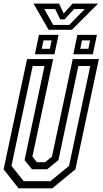

<svg xmlns="http://www.w3.org/2000/svg" viewBox="-22 -1020 556 1040"><path d="M78.5 0 -2.5 -103 124.5 -700H266L153.5 -172L177.5 -141.5H222.5L259.5 -172L372 -700H513.5L386.5 -103L261.5 0ZM106.5 -38.5H251L352 -121.5L467 -662.5H402.5L294.5 -152.5L233 -103H151.5L111 -152.5L219 -662.5H155L40 -121.5ZM375 -726 397 -831H503L481 -726ZM167 -726 189 -831H295L273 -726ZM204 -755.5H248L257.5 -801H213.5ZM412.5 -755.5H456.5L466 -801H422ZM241.5 -858.5 159.5 -1000.5H298L323 -946.5L371 -1000.5H509.5L367.5 -858.5ZM266 -885H353L437.5 -971H379L328 -915H304L277 -971H218Z"/></svg>

Font: Tourney Condensed Regular
Style: Italic
Weight: 400
Width: 3
Italic angle: -12°
Designer: Tyler Finck
Foundry: Etcetera Type Co
Version: Version 1.010; ttfautohint (v1.8.3)